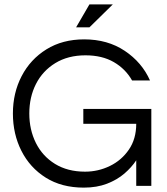

<svg xmlns="http://www.w3.org/2000/svg" viewBox="-20 -850 763 878"><path d="M363 8Q262 8 189.5 -37.5Q117 -83 78 -160Q39 -237 39 -331Q39 -425 79 -502Q119 -579 192.5 -624.5Q266 -670 365 -670Q472 -670 550.5 -617.5Q629 -565 666 -482H584Q554 -535 500.5 -566Q447 -597 371 -597Q291 -597 233 -561.5Q175 -526 144.5 -466Q114 -406 114 -331Q114 -257 144 -196.5Q174 -136 231.5 -100.5Q289 -65 369 -65Q429 -65 482.5 -91Q536 -117 569.5 -166Q603 -215 603 -284H361V-352H672V0H603V-117Q582 -85 549 -56.5Q516 -28 469.5 -10Q423 8 363 8ZM328 -725 389 -830H496L389 -725Z"/></svg>

Font: Questrial
Style: Regular
Weight: 400
Designer: Joe Prince, Laura Meseguer
Foundry: Joe Prince, Laura Meseguer
Version: Version 2.000; ttfautohint (v1.8.3)